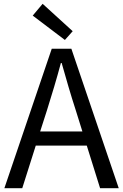

<svg xmlns="http://www.w3.org/2000/svg" viewBox="-20 -989 647 1009"><path d="M362 -825 204 -969 152 -907 321 -779ZM191 -298 227 -410C253 -493 277 -572 300 -658H304C328 -573 351 -493 378 -410L413 -298ZM506 0H604L355 -733H252L3 0H97L168 -224H436Z"/></svg>

Font: Kinto Sans
Style: Regular
Weight: 400
Designer: Authors: Ryoko NISHIZUKA  (kana & ideographs); Paul D. Hunt (Latin, Greek & Cyrillic); Wenlong ZHANG  (bopomofo); Sandol
Foundry: Adobe Systems Incorporated, ookami Inc.
Version: Version 0.001